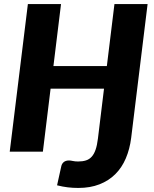

<svg xmlns="http://www.w3.org/2000/svg" viewBox="-20 -748 762 947"><path d="M627 -68Q620 -12.5 600.5 33.2Q581 79 548.5 111.2Q516 143.5 470.5 161.2Q425 179 366.5 179Q339.5 179 314.2 176Q289 173 261.5 166L282.5 71Q285.5 58.5 295 51Q304.5 43.5 320.5 43.5Q328 43.5 339.2 46Q350.5 48.5 365.5 48.5Q387.5 48.5 404 43.2Q420.5 38 432.2 25Q444 12 451.5 -9.8Q459 -31.5 463 -64.5L493 -310.5H229.5L191.5 0H28L117.5 -728H281L243.5 -422H507L544.5 -728H708Z"/></svg>

Font: Lato Black
Style: Italic
Weight: 900
Italic angle: -7°
Designer: Lukasz Dziedzic
Foundry: tyPoland Lukasz Dziedzic
Version: Version 2.007; 2014-02-27